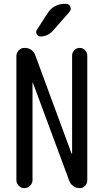

<svg xmlns="http://www.w3.org/2000/svg" viewBox="-20 -980 540 1000"><path d="M317.4 -960H323.2Q339.8 -960 346.2 -945.3Q352.5 -930.7 341.8 -918L255.9 -820.3Q228.5 -790 190.4 -790Q177.7 -790 171.4 -802.2Q165 -814.5 171.9 -824.2L228.5 -912.1Q259.8 -960 317.4 -960ZM65.4 -42V-688.5Q65.4 -705.1 77.6 -717.8Q89.8 -730.5 107.4 -730.5Q149.4 -730.5 164.1 -691.4L352.5 -180.7Q352.5 -179.7 354 -179.7Q355.5 -179.7 355.5 -180.7V-690.4Q355.5 -706.1 366.7 -718.3Q377.9 -730.5 395 -730.5Q412.1 -730.5 423.3 -718.3Q434.6 -706.1 434.6 -690.4V-40Q434.6 -24.4 423.3 -12.2Q412.1 0 394.5 0Q377 0 361.8 -10.7Q346.7 -21.5 340.8 -38.1L151.4 -548.8Q151.4 -549.8 150.4 -549.8Q149.4 -549.8 149.4 -548.8V-42Q149.4 -25.4 136.7 -12.7Q124 0 106.9 0Q89.8 0 77.6 -12.7Q65.4 -25.4 65.4 -42Z"/></svg>

Font: Rounded Mgen+ 2m regular
Style: Regular
Weight: 400
Designer: [Source Han Sans]
Ryoko NISHIZUKA  (kana & ideographs); Paul D. Hunt (Latin, Greek & Cyrillic); Wenlong ZHANG  (bopomofo
Version: Version 1.059.20150602